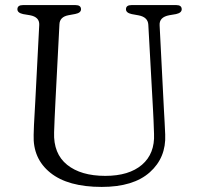

<svg xmlns="http://www.w3.org/2000/svg" viewBox="-20 -720 781 756"><path d="M582.5 -288 564 -622.5Q562.5 -652.5 526 -659.5L498.5 -664.5Q476 -669.5 476 -683.5Q476 -700 498 -700H674Q695.5 -700 695.5 -683.5Q695.5 -669.5 673 -664.5L646.5 -660Q606.5 -652.5 608.5 -620.5L625.5 -287Q627 -262.5 628.2 -239Q629.5 -215.5 630.5 -190Q634.5 -99.5 570 -41.8Q505.5 16 380.5 16Q247.5 16 178.2 -39.8Q109 -95.5 112.5 -189Q112.5 -204.5 113.8 -228.2Q115 -252 116.5 -277.2Q118 -302.5 119 -322L134.5 -622Q136 -653 98 -660L71 -664.5Q48.5 -669.5 48.5 -683.5Q48.5 -700 70.5 -700H277Q299 -700 299 -683.5Q299 -669.5 276.5 -665L249.5 -660Q215 -653.5 214 -624L198.5 -324.5Q196.5 -286.5 195.2 -256Q194 -225.5 193 -199Q190 -115 244.2 -71.2Q298.5 -27.5 394.5 -27.5Q488 -27.5 539 -71.2Q590 -115 586.5 -193Q585.5 -226 584.5 -247.5Q583.5 -269 582.5 -288Z"/></svg>

Font: Fraunces 9pt S050 Light
Style: Regular
Weight: 300
Version: Version 1.000; ttfautohint (v1.8.3)